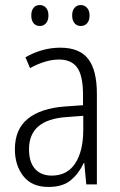

<svg xmlns="http://www.w3.org/2000/svg" viewBox="-20 -731 475 761"><path d="M219 -542Q295 -542 329.5 -497.5Q364 -453 364 -359V0H322L314 -85H312Q293 -44 261 -17Q229 10 172 10Q106 10 72.5 -33Q39 -76 39 -139Q39 -219 90.5 -260.5Q142 -302 238 -309L309 -314V-355Q309 -431 286 -463Q263 -495 214 -495Q161 -495 99 -461L81 -504Q112 -522 147 -532Q182 -542 219 -542ZM244 -267Q95 -257 95 -140Q95 -88 119 -61.5Q143 -35 185 -35Q247 -35 278.5 -84Q310 -133 310 -216V-272ZM104 -670Q104 -689 113 -700Q122 -711 138 -711Q153 -711 162.5 -700Q172 -689 172 -670Q172 -650 162.5 -639Q153 -628 138 -628Q122 -628 113 -639Q104 -650 104 -670ZM266 -670Q266 -689 275.5 -700Q285 -711 300 -711Q315 -711 325 -700Q335 -689 335 -670Q335 -650 325.5 -639Q316 -628 300 -628Q285 -628 275.5 -639Q266 -650 266 -670Z"/></svg>

Font: Noto Sans Devanagari UI Condensed Light
Style: Regular
Weight: 300
Width: 3
Designer: Jelle Bosma - Monotype Design Team
Foundry: Monotype Imaging Inc.
Version: Version 2.004; ttfautohint (v1.8.4.7-5d5b)